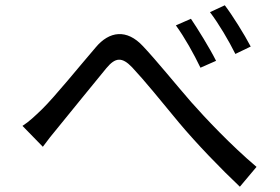

<svg xmlns="http://www.w3.org/2000/svg" viewBox="-20 -753 1060 726"><path d="M65 -277 142 -198C157 -219 180 -248 201 -273C245 -327 335 -438 382 -495C416 -536 441 -539 480 -498C526 -449 587 -374 657 -289C724 -209 816 -114 887 -47L950 -122C854 -203 756 -307 703 -367C648 -430 572 -524 521 -578C459 -645 393 -635 342 -574C280 -502 188 -388 139 -340C112 -314 90 -293 65 -277ZM645 -657C678 -612 713 -549 738 -497L797 -523C773 -571 727 -645 702 -682ZM774 -707C808 -662 844 -601 870 -549L928 -577C904 -623 857 -698 830 -733Z"/></svg>

Font: GenEiGothic-pro-Regular
Style: Regular
Weight: 400
Designer: Ryoko NISHIZUKA (kana & ideographs); Paul D. Hunt (Latin, Greek & Cyrillic); Wenlong ZHANG (bopomofo); Sandoll Communica
Foundry: Adobe Systems Incorporated; o_tamon
Version: Version 1.000.140830